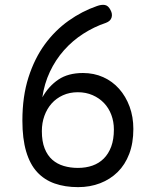

<svg xmlns="http://www.w3.org/2000/svg" viewBox="-20 -759 640 789"><path d="M300 -69Q333 -69 360 -78.5Q387 -88 406.5 -107.5Q426 -127 437 -156.5Q448 -186 448 -227Q448 -259 437.5 -287Q427 -315 407.5 -335.5Q388 -356 360.5 -368Q333 -380 300 -380Q266 -380 238.5 -367.5Q211 -355 192 -333.5Q173 -312 162.5 -283Q152 -254 152 -220Q152 -178 163.5 -149Q175 -120 195 -102.5Q215 -85 242 -77Q269 -69 300 -69ZM378 -734Q397 -741 411 -738.5Q425 -736 434 -718Q443 -702 438.5 -687Q434 -672 415 -665Q367 -649 322.5 -620.5Q278 -592 243 -552.5Q208 -513 185 -464Q162 -415 154 -359Q180 -405 220 -432Q260 -459 321 -459Q366 -459 404 -442Q442 -425 469.5 -394Q497 -363 512.5 -321Q528 -279 528 -229Q528 -171 511 -126.5Q494 -82 463.5 -52Q433 -22 391.5 -6Q350 10 301 10Q247 10 204.5 -5Q162 -20 132.5 -52Q103 -84 87.5 -136.5Q72 -189 72 -263Q72 -363 97 -441Q122 -519 164 -576.5Q206 -634 261.5 -673.5Q317 -713 378 -734Z"/></svg>

Font: Maple Mono Normal NL Light
Style: Regular
Weight: 300
Monospace: yes
Designer: subframe7536
Version: Version 7.000